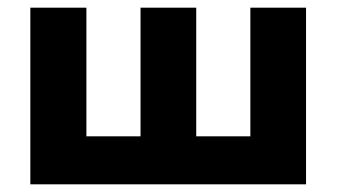

<svg xmlns="http://www.w3.org/2000/svg" viewBox="-20 -480 877 500"><path d="M491 -125V-460H346V-125H205V-460H59V0H777V-460H632V-125Z"/></svg>

Font: Jost
Style: Bold
Weight: 700
Version: Version 3.710